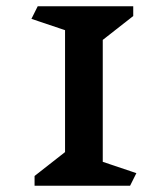

<svg xmlns="http://www.w3.org/2000/svg" viewBox="-20 -591 534 611"><path d="M394 0H90V-31L187 -107V-495L80 -531L100 -571H404V-540L307 -464V-76L414 -40Z"/></svg>

Font: Inknut
Style: Antiqua
Weight: 400
Designer: Claus Eggers Srensen
Foundry: Claus Eggers Srensen
Version: Version 1.000; ttfautohint (v1.2) -l 7 -r 28 -G 50 -x 13 -D 